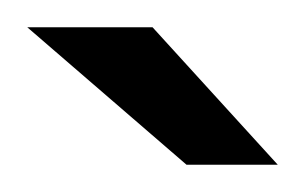

<svg xmlns="http://www.w3.org/2000/svg" viewBox="-20 -647 224 141"><path d="M117 -526 0 -627H92L184 -526Z"/></svg>

Font: Smooch Sans
Style: Bold
Weight: 700
Designer: Robert E. Leuschke
Foundry: Robert E. Leuschke
Version: Version 1.010